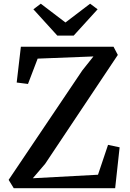

<svg xmlns="http://www.w3.org/2000/svg" viewBox="-20 -992 686 1012"><path d="M52.5 0 25.5 -44 414 -621 472.5 -694.5 178.5 -683 127.5 -549.5 68 -557 90 -745.5H578.5L601 -702.5L218 -128.5L153 -52.5L496.5 -71L549.5 -228.5L610.5 -215.5L587 0ZM282 -804.5 156 -943 195 -972.5 325 -873.5 455 -972.5 494.5 -943 368.5 -804.5Z"/></svg>

Font: Merriweather 24pt Medium
Style: Regular
Weight: 500
Designer: Eben Sorkin
Foundry: Eben Sorkin
Version: Version 2.100